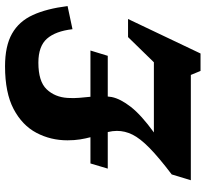

<svg xmlns="http://www.w3.org/2000/svg" viewBox="-46 -712 796 743"><g transform="rotate(-90 351.5 -341.0)"><path d="M527 -388.5 506.5 -321.5H349Q348.5 -313.5 347 -306Q340 -272 308.5 -231.8Q277 -191.5 210 -143H481.5L579 -243H649L515.5 37.5H448L432.5 0H25L47.5 -74Q114 -124.5 150.5 -160.5Q187 -196.5 201.5 -225.8Q216 -255 216 -286Q216 -302.5 211.5 -321.5H70L90 -388.5H191.5Q186.5 -407 183 -428.8Q179.5 -450.5 179.5 -477.5Q179.5 -542.5 208.5 -597.5Q237.5 -652.5 300.5 -685.8Q363.5 -719 466 -719Q544.5 -719 592.2 -692Q640 -665 664.5 -611.2Q689 -557.5 699 -477L609.5 -458Q602 -523.5 572.8 -556.8Q543.5 -590 480 -590Q407.5 -590 377 -558Q346.5 -526 343.5 -476.5Q342 -452.5 344 -431Q346 -409.5 348 -388.5Z"/></g></svg>

Font: Newsreader 6pt SemiBold
Style: Italic
Weight: 600
Italic angle: -17°
Designer: Hugues Gentile
Foundry: Production Type
Version: Version 1.003; ttfautohint (v1.8.3)